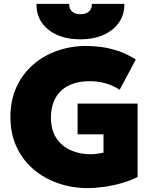

<svg xmlns="http://www.w3.org/2000/svg" viewBox="-20 -951 793 986"><path d="M430.5 15Q350.5 15 279 -9.8Q207.5 -34.5 152.2 -81.5Q97 -128.5 65.2 -196.2Q33.5 -264 33.5 -350Q33.5 -435 64 -502.5Q94.5 -570 148.5 -617.5Q202.5 -665 273 -690Q343.5 -715 423.5 -715Q460 -715 501.5 -709.5Q543 -704 587.8 -689Q632.5 -674 677.5 -645.5L594.5 -490Q560 -512.5 522.2 -523.2Q484.5 -534 439.5 -534Q392.5 -534 355.5 -521.2Q318.5 -508.5 293.2 -484.5Q268 -460.5 254.8 -426Q241.5 -391.5 241.5 -348Q241.5 -284 269.2 -242Q297 -200 343 -179.5Q389 -159 443.5 -159Q459.5 -159 477 -161.2Q494.5 -163.5 511.5 -167V-261H378.5V-419H686.5V-42Q652.5 -24.5 608 -11.5Q563.5 1.5 517 8.2Q470.5 15 430.5 15ZM393.5 -749Q324.5 -749 273.2 -771.8Q222 -794.5 194.2 -835.5Q166.5 -876.5 167.5 -931H335.5Q334 -907 349.5 -892.5Q365 -878 393.5 -878Q421.5 -878 437.2 -892.5Q453 -907 451.5 -931H618.5Q619.5 -876.5 591 -835.5Q562.5 -794.5 511.2 -771.8Q460 -749 393.5 -749Z"/></svg>

Font: Geologica Cursive Black
Style: Regular
Weight: 900
Designer: Sindre Bremnes, Frode Helland
Foundry: Monokrom Skriftforlag AS
Version: Version 1.010;gftools[0.9.28]